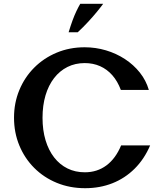

<svg xmlns="http://www.w3.org/2000/svg" viewBox="-20 -981 868 1019"><path d="M431.7 17.8Q350.3 17.8 281.4 -10.6Q212.5 -38.9 161.6 -89.9Q110.7 -140.9 82.6 -209Q54.4 -277.1 54.4 -356.4Q54.4 -435.1 82.7 -503.2Q110.9 -571.2 161.7 -622.1Q212.4 -672.9 280.8 -701.5Q349.2 -730.1 429.1 -730.1Q487.3 -730.1 542.1 -713.9Q596.8 -697.7 643 -667.5Q689.2 -637.3 722.2 -595.8Q755.1 -554.3 769.9 -503.8H621.3Q604.1 -549.9 576.1 -581.7Q548 -613.5 511 -629.9Q474.1 -646.2 429.7 -646.2Q379.3 -646.2 338 -625.6Q296.8 -604.9 267.2 -566.8Q237.6 -528.6 221.6 -475.1Q205.7 -421.6 205.7 -355.6Q205.7 -289.9 221.8 -236.6Q237.8 -183.4 267.4 -145.4Q297 -107.3 338.2 -87Q379.4 -66.6 430.3 -66.6Q495.6 -66.6 544.8 -103.1Q593.9 -139.6 622.9 -209.5H776.9Q745.6 -136.3 694.4 -85.6Q643.2 -34.8 576.7 -8.5Q510.1 17.8 431.7 17.8ZM344.1 -809.6Q355.3 -846.2 365.4 -873.8Q375.6 -901.3 385.8 -922.5Q395.9 -943.7 406 -960.9H527.5Q515.7 -944.3 495.2 -919.3Q474.7 -894.2 448.3 -865.6Q421.9 -836.9 392.4 -809.6Z"/></svg>

Font: Russolo 10pt ExtraLight
Style: Regular
Weight: 200
Designer: Micah Stupak-Hahn
Version: Version 1.000